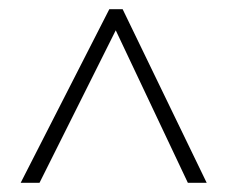

<svg xmlns="http://www.w3.org/2000/svg" viewBox="-20 -735 494 418"><path d="M25 -337 218 -715H247L430 -337H389L232 -669L66 -337Z"/></svg>

Font: Noto Sans Lao UI Cond ExtLt
Style: Regular
Weight: 200
Width: 3
Designer: Monotype Design Team
Foundry: Monotype Imaging Inc.
Version: Version 2.000; ttfautohint (v1.8.4.7-5d5b)